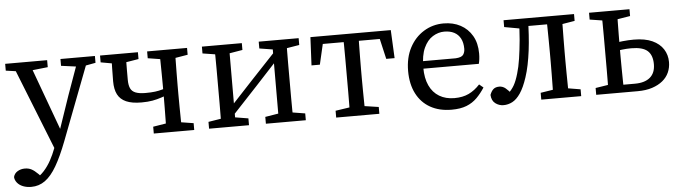

<svg xmlns="http://www.w3.org/2000/svg" viewBox="-47 -683 3993 1121"><g transform="rotate(-5 1950.0 -122.5)"><path d="M97 248Q70 248 48.5 239.5Q27 231 14.5 215.5Q2 200 1 182Q6 161 25 149.5Q44 138 68 138Q90 138 107 147Q124 156 144 176L174 207L138 225L122 206Q153 189 176.5 163Q200 137 218 104Q236 71 249 36L265 -8L273 -14L359 -266L436 -481H495L311 0Q278 86 246 141Q214 196 178 222Q142 248 97 248ZM260 58 46 -481H145L297 -66L309 -49ZM7 -441V-481H253V-440L134 -427H106ZM331 -441V-481H533V-441L458 -427H435Z M781 -187Q725 -187 691 -202Q657 -217 641.5 -247Q626 -277 626 -324Q626 -363 627 -402Q628 -441 629 -481H714Q713 -457 712.5 -433Q712 -409 712 -383Q712 -357 712 -326Q712 -295 720.5 -276Q729 -257 750.5 -248.5Q772 -240 808 -240Q842 -240 865 -243Q888 -246 908.5 -252Q929 -258 951 -267V-224Q923 -214 898 -205.5Q873 -197 845.5 -192Q818 -187 781 -187ZM910 0Q911 -26 911.5 -63Q912 -100 912.5 -140Q913 -180 913 -213V-268Q913 -301 912.5 -341Q912 -381 911.5 -418.5Q911 -456 910 -481H1002Q1001 -456 1000.5 -418.5Q1000 -381 999.5 -341Q999 -301 999 -268V-213Q999 -180 999.5 -140Q1000 -100 1000.5 -63Q1001 -26 1002 0ZM563 -441V-481H785V-441L682 -424H658ZM836 0V-40L941 -57H966L1073 -40V0ZM839 -441V-481H1073V-441L971 -424H946Z M1160 0V-40L1266 -57H1291L1394 -40V0ZM1493 0V-40L1597 -57H1622L1727 -40V0ZM1232 0Q1233 -26 1233.5 -63Q1234 -100 1234 -140Q1234 -180 1234 -213V-268Q1234 -301 1234 -341Q1234 -381 1233.5 -418.5Q1233 -456 1232 -481H1318L1317 0ZM1288 -43 1252 -74H1261L1433 -259L1604 -441L1634 -406H1625L1456 -223ZM1570 0 1571 -481H1655Q1654 -456 1653.5 -418.5Q1653 -381 1653 -341Q1653 -301 1653 -268V-213Q1653 -180 1653 -140Q1653 -100 1653.5 -63Q1654 -26 1655 0ZM1160 -441V-481H1394V-441L1293 -424H1268ZM1493 -441V-481H1727V-441L1624 -424H1599Z M1788 -316 1796 -481H2267L2275 -316H2226L2189 -476L2238 -435H1824L1874 -476L1837 -316ZM1905 0V-40L2019 -57H2044L2158 -40V0ZM1986 0Q1987 -26 1987.5 -63Q1988 -100 1988 -140Q1988 -180 1988 -213V-268Q1988 -301 1988 -341Q1988 -381 1987.5 -418.5Q1987 -456 1986 -481H2077Q2076 -456 2075.5 -418.5Q2075 -381 2074.5 -341Q2074 -301 2074 -268V-213Q2074 -180 2074.5 -140Q2075 -100 2075.5 -63Q2076 -26 2077 0Z M2581 13Q2509 13 2456.5 -16.5Q2404 -46 2375.5 -101.5Q2347 -157 2347 -234Q2347 -312 2377.5 -370Q2408 -428 2460.5 -460.5Q2513 -493 2577 -493Q2633 -493 2676 -470Q2719 -447 2744 -404Q2769 -361 2769 -300Q2769 -282 2767 -266.5Q2765 -251 2762 -240H2390V-284H2630Q2665 -286 2675 -300.5Q2685 -315 2685 -335Q2685 -371 2672 -395.5Q2659 -420 2635 -432.5Q2611 -445 2577 -445Q2542 -445 2509.5 -425Q2477 -405 2457 -361.5Q2437 -318 2437 -246Q2437 -184 2457 -141Q2477 -98 2514.5 -75.5Q2552 -53 2603 -53Q2652 -53 2687.5 -70Q2723 -87 2753 -120L2777 -100Q2756 -67 2730 -41Q2704 -15 2668.5 -1Q2633 13 2581 13Z M2885 13Q2859 13 2837.5 -3Q2816 -19 2814 -53Q2822 -75 2834.5 -86Q2847 -97 2869 -97Q2889 -97 2905.5 -83.5Q2922 -70 2940 -47L2937 -37H2915L2913 -47Q2939 -71 2953.5 -96.5Q2968 -122 2980 -164Q2991 -200 2998.5 -249.5Q3006 -299 3011.5 -358.5Q3017 -418 3017 -481H3071Q3070 -431 3067 -383Q3064 -335 3058.5 -291.5Q3053 -248 3045 -209Q3037 -170 3026 -137Q3007 -79 2984.5 -46Q2962 -13 2937 0Q2912 13 2885 13ZM2928 -441V-481H3036V-424H3022ZM3036 -435V-481H3219V-435ZM3107 0V-40L3215 -57H3239L3341 -40V0ZM3178 0Q3179 -26 3179.5 -63Q3180 -100 3180.5 -140Q3181 -180 3181 -213V-268Q3181 -301 3180.5 -341Q3180 -381 3179.5 -418.5Q3179 -456 3178 -481H3269Q3269 -456 3268.5 -418.5Q3268 -381 3267.5 -341Q3267 -301 3267 -268V-213Q3267 -180 3267.5 -140Q3268 -100 3268.5 -63Q3269 -26 3269 0ZM3224 -424V-481H3341V-441L3239 -424Z M3553 0V-45H3660Q3718 -45 3749 -71.5Q3780 -98 3780 -149Q3780 -202 3751.5 -227.5Q3723 -253 3656 -253Q3629 -253 3600.5 -249.5Q3572 -246 3549 -240V-289Q3576 -295 3610 -298.5Q3644 -302 3675 -302Q3741 -302 3783.5 -282.5Q3826 -263 3847.5 -229.5Q3869 -196 3869 -154Q3869 -121 3856.5 -93Q3844 -65 3819 -44.5Q3794 -24 3757.5 -12Q3721 0 3672 0ZM3501 0Q3502 -26 3502.5 -63Q3503 -100 3503 -140Q3503 -180 3503 -213V-268Q3503 -301 3503 -341Q3503 -381 3502.5 -418.5Q3502 -456 3501 -481H3593Q3592 -456 3591.5 -418Q3591 -380 3590.5 -339.5Q3590 -299 3590 -266V-213Q3590 -180 3590.5 -140Q3591 -100 3591.5 -63Q3592 -26 3593 0ZM3429 -441V-481H3666V-441L3562 -424H3537ZM3429 0V-40L3537 -57H3546V0Z"/></g></svg>

Font: Source Serif 4 18pt
Style: Regular
Weight: 400
Designer: Frank Grießhammer
Foundry: Adobe Systems Incorporated
Version: Version 4.004;hotconv 1.0.116;makeotfexe 2.5.65601